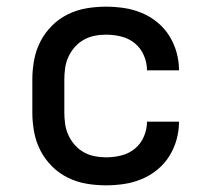

<svg xmlns="http://www.w3.org/2000/svg" viewBox="-20 -548 640 576"><path d="M298 8Q268 8 239 3Q210 -2 183.5 -15Q157 -28 136 -49Q115 -70 101.5 -96Q88 -122 82.5 -151.5Q77 -181 77 -210V-310Q77 -339 82.5 -368.5Q88 -398 101.5 -424Q115 -450 136 -471Q157 -492 183.5 -505Q210 -518 239 -523Q268 -528 298 -528Q325 -528 352 -524Q379 -520 404.5 -509.5Q430 -499 451.5 -481.5Q473 -464 487.5 -441Q502 -418 509.5 -391.5Q517 -365 517 -338V-337H421Q421 -360 411.5 -382Q402 -404 384 -418.5Q366 -433 343.5 -438.5Q321 -444 298 -444Q280 -444 263 -440.5Q246 -437 231 -428.5Q216 -420 204.5 -407Q193 -394 185.5 -378Q178 -362 175.5 -344.5Q173 -327 173 -310V-210Q173 -193 175.5 -175.5Q178 -158 185.5 -142Q193 -126 204.5 -113Q216 -100 231 -91.5Q246 -83 263 -79.5Q280 -76 298 -76Q321 -76 343.5 -81.5Q366 -87 384 -101.5Q402 -116 411.5 -138Q421 -160 421 -183H517V-182Q517 -155 509.5 -128.5Q502 -102 487.5 -79Q473 -56 451.5 -38.5Q430 -21 404.5 -10.5Q379 0 352 4Q325 8 298 8Z"/></svg>

Font: Iosevka Fixed Medium Extended
Style: Regular
Weight: 500
Width: 7
Monospace: yes
Designer: Belleve Invis
Foundry: Belleve Invis
Version: Version 24.1.1; ttfautohint (v1.8.4)